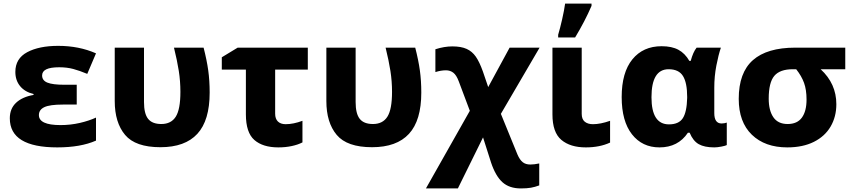

<svg xmlns="http://www.w3.org/2000/svg" viewBox="-20 -816 4779 1076"><path d="M410 -230H332Q259 -230 228.5 -215.5Q198 -201 198 -171Q198 -115 319 -115Q375 -115 427 -127Q479 -139 518 -157V-28Q432 10 301 10Q35 10 35 -153Q35 -207 70 -240Q105 -273 168 -284V-289Q119 -301 92.5 -333.5Q66 -366 66 -413Q66 -488 132.5 -523.5Q199 -559 306 -559Q423 -559 518 -517L469 -402Q426 -420 390.5 -429.5Q355 -439 312 -439Q263 -439 239.5 -427.5Q216 -416 216 -393Q216 -365 245.5 -353Q275 -341 341 -341H410Z M623 -250V-549H787V-244Q787 -179 810 -150Q833 -121 884 -121Q939 -121 965 -162Q991 -203 991 -301Q991 -361 982 -418.5Q973 -476 955 -549H1121Q1139 -479 1147 -421.5Q1155 -364 1155 -297Q1155 -141 1086 -66Q1017 9 879 9Q739 9 681 -60Q623 -129 623 -250Z M1705 -426H1522V-179Q1522 -150 1537.5 -135Q1553 -120 1581 -120Q1624 -120 1675 -139V-18Q1650 -5 1615 2.5Q1580 10 1540 10Q1453 10 1405.5 -31.5Q1358 -73 1358 -175V-426H1223V-495L1312 -549H1705Z M1809 -250V-549H1973V-244Q1973 -179 1996 -150Q2019 -121 2070 -121Q2125 -121 2151 -162Q2177 -203 2177 -301Q2177 -361 2168 -418.5Q2159 -476 2141 -549H2307Q2325 -479 2333 -421.5Q2341 -364 2341 -297Q2341 -141 2272 -66Q2203 9 2065 9Q1925 9 1867 -60Q1809 -129 1809 -250Z M2686 -416 2716 -328 2836 -549H3004L2787 -178L2880 50Q2893 80 2909.5 93Q2926 106 2952 106Q2974 106 3002 100V223Q2978 232 2955.5 236Q2933 240 2899 240Q2834 240 2795.5 205Q2757 170 2732 95L2687 -46L2546 240H2367L2613 -195L2551 -360Q2538 -395 2520.5 -408.5Q2503 -422 2479 -422Q2451 -422 2420 -412V-540Q2470 -556 2515 -556Q2564 -556 2595 -542Q2626 -528 2646.5 -498.5Q2667 -469 2686 -416Z M3240 -178Q3240 -148 3257 -134Q3274 -120 3303 -120Q3345 -120 3399 -139V-17Q3341 10 3263 10Q3176 10 3126 -32Q3076 -74 3076 -175V-549H3240ZM3108 -621Q3119 -658 3130.5 -708.5Q3142 -759 3147 -796H3295V-783Q3258 -697 3203 -606H3108Z M3464 -272Q3464 -410 3524 -483.5Q3584 -557 3688 -557Q3745 -557 3782 -537Q3819 -517 3843 -475H3851Q3864 -524 3884 -549H4020Q4006 -508 3994.5 -448Q3983 -388 3983 -325V-182Q3983 -124 4024 -124Q4032 -124 4040 -125.5Q4048 -127 4053 -129V-3Q4046 1 4023 5.5Q4000 10 3983 10Q3928 10 3896 -8Q3864 -26 3845 -72H3835Q3780 10 3676 10Q3579 10 3521.5 -63.5Q3464 -137 3464 -272ZM3831 -267V-273Q3831 -352 3807.5 -390Q3784 -428 3727 -428Q3631 -428 3631 -271Q3631 -119 3729 -119Q3784 -119 3806.5 -153.5Q3829 -188 3831 -267Z M4392 10Q4267 10 4193.5 -61Q4120 -132 4120 -262Q4120 -409 4199.5 -479Q4279 -549 4437 -549H4717V-428H4579Q4667 -347 4667 -232Q4667 -162 4635 -107Q4603 -52 4541 -21Q4479 10 4392 10ZM4394 -121Q4448 -121 4474 -157Q4500 -193 4500 -258Q4500 -313 4486 -351.5Q4472 -390 4442 -428H4423Q4351 -428 4319.5 -391Q4288 -354 4288 -263Q4288 -197 4314 -159Q4340 -121 4394 -121Z"/></svg>

Font: Noto Sans UI ExtraBold
Style: Regular
Weight: 800
Designer: Monotype Design Team
Foundry: Monotype Imaging Inc.
Version: Version 1.001